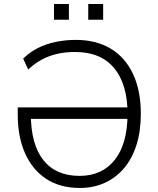

<svg xmlns="http://www.w3.org/2000/svg" viewBox="-20 -925 786 953"><path d="M377 8Q278 8 209.5 -37Q141 -82 104.5 -164Q68 -246 68 -357V-392H634V-335H113L133 -360Q133 -209 195 -130.5Q257 -52 375 -52Q487 -52 550 -132Q613 -212 613 -360Q613 -507 546.5 -587Q480 -667 353 -667Q306 -667 265.5 -658Q225 -649 189 -630Q153 -611 120 -580L95 -634Q126 -665 167 -686Q208 -707 256.5 -717Q305 -727 356 -727Q456 -727 528 -684.5Q600 -642 639.5 -559.5Q679 -477 679 -360Q679 -274 657.5 -206Q636 -138 596 -90.5Q556 -43 500 -17.5Q444 8 377 8ZM418 -827V-905H492V-827ZM248 -827V-905H322V-827Z"/></svg>

Font: Nunitoga
Style: Light
Weight: 300
Designer: Vernon Adams
Foundry: Vernon Adams
Version: Version 1.0